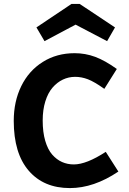

<svg xmlns="http://www.w3.org/2000/svg" viewBox="-20 -940 654 975"><path d="M165 -800.8 342.8 -919.9H384.8L564 -800.8L523.9 -731L363.8 -814.9L206.1 -731ZM335 15.1Q202.1 15.1 126 -73Q49.8 -161.1 49.8 -326.2Q49.8 -424.8 88.1 -502.9Q126.5 -581.1 197.3 -625.5Q268.1 -669.9 358.9 -669.9Q413.1 -669.9 463.1 -651.4Q513.2 -632.8 573.2 -589.8L509.8 -488.8Q459 -524.9 426.5 -537.4Q394 -549.8 361.8 -549.8Q328.6 -549.8 299.3 -535.9Q270 -522 246.8 -495.1Q223.6 -468.3 210.2 -425.3Q196.8 -382.3 196.8 -328.1Q196.8 -269 209.7 -224.9Q222.7 -180.7 245.1 -155Q267.6 -129.4 295.2 -117.2Q322.8 -105 355 -105Q418.9 -105 517.1 -168.9L581.1 -68.8Q456.5 15.1 335 15.1Z"/></svg>

Font: IntelOne Mono Bold
Style: Regular
Weight: 700
Designer: Fred Shallcrass
Foundry: Frere-Jones Type LLC
Version: Version 1.200;hotconv 1.1.0;makeotfexe 2.6.0;FJTRelease1.2